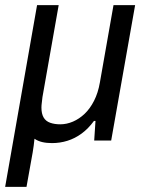

<svg xmlns="http://www.w3.org/2000/svg" viewBox="-35 -546 562 746"><path d="M-15 180 109 -526H193L130 -169Q129 -158 127.5 -147.5Q126 -137 126 -128Q126 -104 134.5 -89.5Q143 -75 160 -69Q177 -63 199 -63Q224 -63 248.5 -73.5Q273 -84 294 -104Q315 -124 330.5 -154.5Q346 -185 353 -225L406 -526H490L397 0H331L336 -76H330Q308 -46 282 -27Q256 -8 227 1Q198 10 167 10Q146 10 129 6Q112 2 99 -7Q98 6 96 19.5Q94 33 92 46L68 180Z"/></svg>

Font: Archivo SemiCondensed
Style: Italic
Weight: 400
Width: 4
Italic angle: -10°
Designer: Hector Gatti
Foundry: Omnibus-Type
Version: Version 2.001